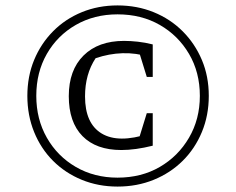

<svg xmlns="http://www.w3.org/2000/svg" viewBox="-20 -680 871 709"><path d="M428 -126Q335 -126 284.5 -177.5Q234 -229 234 -325Q234 -421 288.5 -475Q343 -529 438 -529Q462 -529 489 -526Q516 -523 544 -516L531 -470Q482 -485 432.5 -483.5Q383 -482 333 -465Q294 -406 294 -324Q294 -224 355.5 -187Q417 -150 529 -186L544 -142Q512 -134 483 -130Q454 -126 428 -126ZM485 -142 522 -262H544V-142ZM522 -396 485 -516H544V-396ZM414 9Q343 9 282 -16Q221 -41 176 -86Q131 -131 106 -192.5Q81 -254 81 -326Q81 -398 106 -458.5Q131 -519 176 -564.5Q221 -610 282 -635Q343 -660 414 -660Q486 -660 547.5 -635Q609 -610 654.5 -564.5Q700 -519 725.5 -458.5Q751 -398 751 -326Q751 -254 725.5 -192.5Q700 -131 654.5 -86Q609 -41 547.5 -16Q486 9 414 9ZM414 -24Q502 -24 570 -63.5Q638 -103 678 -171.5Q718 -240 718 -326Q718 -413 678 -481Q638 -549 570 -588Q502 -627 414 -627Q328 -627 260 -588Q192 -549 153 -481Q114 -413 114 -326Q114 -240 153 -171.5Q192 -103 260 -63.5Q328 -24 414 -24Z"/></svg>

Font: Piazzolla 24pt
Style: Regular
Weight: 400
Designer: Juan Pablo del Peral
Foundry: Huerta Tipografica
Version: Version 2.005